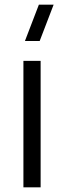

<svg xmlns="http://www.w3.org/2000/svg" viewBox="-20 -800 274 820"><path d="M149.5 -625H86.5L146 -780H209ZM80 0V-540H153.5V0Z"/></svg>

Font: Vela Sans
Style: Regular
Weight: 400
Designer: Principal design: Mikhail Sharanda - project Manrope.
Design modification: Ravid Balaliev
Foundry: Mikhail Sharanda
Version: Version 1.001